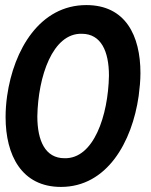

<svg xmlns="http://www.w3.org/2000/svg" viewBox="-20 -726 594 756"><path d="M302 -593C378 -593 409 -524 409 -428C406 -271 349 -100 234 -103C158 -103 127 -172 127 -268C130 -425 187 -596 302 -593ZM320 -706C137 -706 34 -531 8 -348C4 -320 2 -292 2 -265C2 -115 65 10 220 10C401 10 500 -166 526 -348C530 -379 533 -409 533 -438C533 -586 474 -706 320 -706Z"/></svg>

Font: Cantarell
Style: BoldOblique
Weight: 700
Italic angle: -8°
Designer: Dave Crossland
Version: Version 0.024